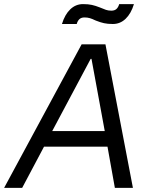

<svg xmlns="http://www.w3.org/2000/svg" viewBox="-62 -916 718 936"><path d="M336 -700H452L586 0H498L457 -229L454 -248L384 -629H380L176 -246L168 -230L46 0H-42ZM147 -277H493L507 -201H107ZM343 -896Q368 -896 386 -892Q404 -888 424 -880Q443 -872 454.5 -868Q466 -864 481 -864Q497 -864 506 -872.5Q515 -881 519 -896H591Q577 -850 550.5 -824.5Q524 -799 488 -799Q463 -799 445 -803Q427 -807 407 -815L402 -817Q388 -824 376 -827.5Q364 -831 350 -831Q334 -831 325 -822.5Q316 -814 312 -799H240Q254 -845 280.5 -870.5Q307 -896 343 -896Z"/></svg>

Font: Fixel Italic Variable Display Thin
Style: Italic
Weight: 100
Italic angle: -10°
Designer: AlfaBravo + MacPaw
Foundry: Kyrylo Tkachov, Marchela Mozhyna, Serhii Makarenko, Maria Weinstein, Zakhar Kryvoshyya
Version: Version 1.210;Glyphs 3.2 (3217)